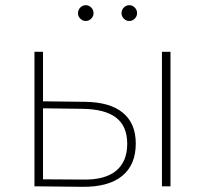

<svg xmlns="http://www.w3.org/2000/svg" viewBox="-20 -719 791 741"><path d="M298 2 113 0V-519H146V-328L308 -326Q404 -325 454 -284Q504 -243 504 -165Q504 -83 451.5 -40Q399 3 298 2ZM298 -26Q384 -24 427.5 -59.5Q471 -95 471 -164Q471 -232 428 -265Q385 -298 298 -299L146 -301V-27ZM605 0V-519H638V0ZM479 -638Q467 -638 458 -647Q449 -656 449 -668Q449 -681 458 -690Q467 -699 479 -699Q491 -699 500 -690Q509 -681 509 -668Q509 -656 500 -647Q491 -638 479 -638ZM311 -638Q299 -638 290 -647Q281 -656 281 -668Q281 -681 290 -690Q299 -699 311 -699Q323 -699 332 -690Q341 -681 341 -668Q341 -656 332 -647Q323 -638 311 -638Z"/></svg>

Font: Montserrat ExtraLight
Style: Regular
Weight: 200
Designer: Julieta Ulanovsky
Foundry: Julieta Ulanovsky
Version: Version 9.000; ttfautohint (v1.8.4.7-5d5b)